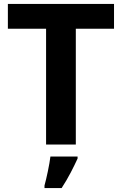

<svg xmlns="http://www.w3.org/2000/svg" viewBox="-20 -734 619 975"><path d="M365 0H214V-588H20V-714H559V-588H365ZM374 71Q359 104 339 142.5Q319 181 293 221H206V208Q214 179 223 136Q232 93 236 61H374Z"/></svg>

Font: Noto Sans Devanagari UI
Style: Bold
Weight: 700
Designer: Jelle Bosma - Monotype Design Team
Foundry: Monotype Imaging Inc.
Version: Version 2.004; ttfautohint (v1.8.4.7-5d5b)